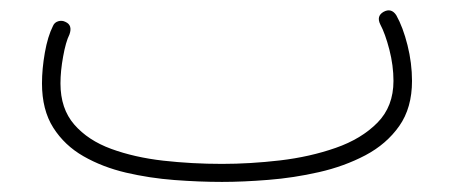

<svg xmlns="http://www.w3.org/2000/svg" viewBox="-20 -345 910 375"><path d="M62 -182.1Q62 -210.4 67.6 -242.2Q73.2 -273.9 83.5 -294.4Q86.4 -301.3 93.8 -303.5Q101.1 -305.7 107.9 -302.2Q122.1 -295.9 115.7 -277.8Q108.4 -263.2 103.3 -234.6Q98.1 -206.1 98.1 -182.1Q98.1 -132.8 125 -101.8Q151.9 -70.8 197.3 -54.2Q242.7 -37.6 298.8 -31.2Q355 -24.9 413.6 -24.9Q468.3 -24.9 526.9 -31.7Q585.4 -38.6 635.7 -56.2Q686 -73.7 717.3 -105.5Q748.5 -137.2 748.5 -187Q748.5 -216.8 740.5 -248Q732.4 -279.3 722.7 -297.4Q714.8 -313.5 729 -321.8Q744.1 -330.1 753.9 -315.4Q767.1 -292 775.9 -256.8Q784.7 -221.7 784.7 -187Q784.7 -134.3 759.8 -98.9Q734.9 -63.5 693.6 -41.7Q652.3 -20 603 -8.8Q553.7 2.4 504.2 6.3Q454.6 10.3 413.6 10.3Q369.1 10.3 320.6 6.6Q272 2.9 226.1 -7.8Q180.2 -18.6 143.1 -39.8Q106 -61 84 -95.7Q62 -130.4 62 -182.1Z"/></svg>

Font: Mikhak-FD ExtraLight
Style: Regular
Weight: 200
Designer: Amin Abedi
Version: Version 3.2